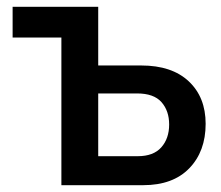

<svg xmlns="http://www.w3.org/2000/svg" viewBox="-20 -543 647 563"><path d="M160 0V-433H17V-523H268V-351H394Q484 -351 533.5 -304.5Q583 -258 583 -180Q583 -99 535 -49.5Q487 0 400 0ZM268 -85H384Q430 -85 453 -111Q476 -137 476 -178Q476 -218 453.5 -243.5Q431 -269 382 -269H268Z"/></svg>

Font: Raleway-v4020 SemiBold
Style: Regular
Weight: 600
Designer: Matt McInerney, Pablo Impallari, Rodrigo Fuenzalida
Foundry: Matt McInerney, Pablo Impallari, Rodrigo Fuenzalida
Version: Version 4.020;PS 004.020;hotconv 1.0.88;makeotf.lib2.5.64775